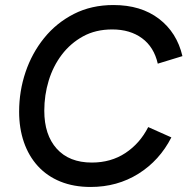

<svg xmlns="http://www.w3.org/2000/svg" viewBox="-20 -730 745 763"><path d="M340 13Q273 13 220 -8.5Q167 -30 130.5 -70Q94 -110 75 -165Q56 -220 56 -286Q56 -368 81.5 -443.5Q107 -519 155.5 -579Q204 -639 273.5 -674.5Q343 -710 431 -710Q540 -710 611.5 -655.5Q683 -601 705 -507L607 -477Q592 -543 544.5 -578Q497 -613 426 -613Q360 -613 310 -585.5Q260 -558 225.5 -512.5Q191 -467 173.5 -409.5Q156 -352 156 -290Q156 -194 205.5 -139Q255 -84 345 -84Q421 -84 478.5 -122Q536 -160 569 -225L661 -184Q614 -92 530 -39.5Q446 13 340 13Z"/></svg>

Font: Hanken Grotesk Medium
Style: Italic
Weight: 500
Italic angle: -8°
Designer: Alfredo Marco Pradil
Foundry: Hanken Design Co.
Version: Version 3.013